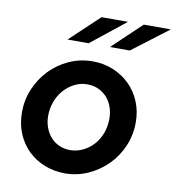

<svg xmlns="http://www.w3.org/2000/svg" viewBox="-83 -804 812 887"><g transform="rotate(10 323.5 -360.0)"><path d="M36 0ZM36 -234Q36 -292 58 -344Q80 -396 118 -435.5Q156 -475 207.5 -498.5Q259 -522 318 -522Q370 -522 414.5 -503.5Q459 -485 492 -452.5Q525 -420 543.5 -375.5Q562 -331 562 -278Q562 -219 539.5 -166.5Q517 -114 478 -75Q439 -36 388 -13Q337 10 280 10Q229 10 184.5 -7.5Q140 -25 107 -57Q74 -89 55 -134Q36 -179 36 -234ZM285 -100Q315 -100 343 -113Q371 -126 392.5 -149Q414 -172 426.5 -204Q439 -236 439 -274Q439 -303 430 -328.5Q421 -354 404.5 -372.5Q388 -391 364.5 -402Q341 -413 312 -413Q279 -413 251 -398.5Q223 -384 202 -360Q181 -336 169.5 -304.5Q158 -273 158 -239Q158 -209 167.5 -183.5Q177 -158 193.5 -139.5Q210 -121 233.5 -110.5Q257 -100 285 -100ZM322 -730H446L284 -601H185ZM520 -730H647L477 -601H384Z"/></g></svg>

Font: Rosa Sans SemiBold
Style: Italic
Weight: 600
Italic angle: -12°
Designer: Pentagram / MCKL
Foundry: Pentagram / MCKL
Version: Version 1.005;September 16, 2019;FontCreator 11.5.0.2425 64-